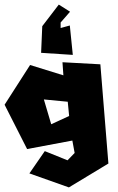

<svg xmlns="http://www.w3.org/2000/svg" viewBox="-20 -679 514 836"><path d="M297 -440 284 -568 244 -557V-581L285 -628L236 -659L164 -565L159 -449ZM171 -246 275 -236 281 -174 203 -138ZM111 -396 0 -223 98 -30 295 -67 305 -13 274 19 175 -21 108 76 280 137 452 33 417 -399 252 -408 256 -351Z"/></svg>

Font: Super Mario
Style: Regular
Weight: 400
Version: Version 1.0